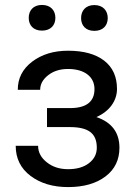

<svg xmlns="http://www.w3.org/2000/svg" viewBox="-20 -741 548 770"><path d="M95.2 -669.4C95.2 -640.1 113.3 -618.2 148.4 -618.2C183.6 -618.2 202.1 -640.1 202.1 -669.4C202.1 -698.7 183.6 -721.2 148.4 -721.2C113.3 -721.2 95.2 -698.7 95.2 -669.4ZM305.2 -668.5C305.2 -639.2 323.2 -617.2 358.4 -617.2C393.6 -617.2 412.1 -639.2 412.1 -668.5C412.1 -697.8 393.6 -720.7 358.4 -720.7C323.2 -720.7 305.2 -697.8 305.2 -668.5ZM358.9 -383.8C358.9 -334.5 328.1 -309.1 266.6 -307.6H168.5V-231.4H258.8C333.5 -231.4 368.2 -207.5 368.2 -148.4C368.2 -123 357.4 -102.5 336.4 -86.4C315.4 -70.3 287.6 -62.5 252.9 -62.5C218.8 -62.5 190.4 -71.8 167.5 -90.3C144.5 -108.4 132.8 -130.4 132.8 -156.2H43C43 -105.5 63 -65.4 102.5 -35.6C142.1 -5.9 191.9 9.3 252.9 9.3C315.4 9.3 365.2 -4.9 402.8 -33.2C440.4 -61.5 459 -100.1 459 -148.4C459 -209.5 428.2 -250.5 366.7 -271.5C419.4 -294.9 449.2 -336.9 449.2 -384.3C449.2 -433.6 432.1 -471.2 397.5 -498C362.8 -524.4 314.9 -537.6 252.9 -537.6C195.3 -537.6 147.5 -522.9 108.9 -493.7C70.3 -464.4 51.3 -426.8 51.3 -380.9H141.1C141.1 -403.3 151.9 -422.9 173.3 -439.5C194.3 -456.1 221.2 -464.4 252.9 -464.4C318.8 -464.4 358.9 -433.1 358.9 -383.8Z"/></svg>

Font: Roboto
Style: Regular
Weight: 400
Designer: Google
Version: Version 2.137; 2017